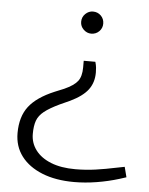

<svg xmlns="http://www.w3.org/2000/svg" viewBox="-52 -628 625 805"><g transform="rotate(5 260.5 -225.5)"><path d="M335 -376Q339 -362 340 -351.5Q341 -341 341 -331Q341 -289 318.5 -259Q296 -229 244 -204L202 -185Q160 -165 138 -147.5Q116 -130 108 -108Q100 -86 100 -52Q100 -14 122.5 16Q145 46 187.5 63Q230 80 290 80Q334 80 376 74Q418 68 460 59L496 52L507 95L479 104Q434 118 385 126Q336 134 290 134Q212 134 155 111Q98 88 67 47Q36 6 36 -50Q36 -119 69 -162Q102 -205 176 -236L215 -252Q255 -270 270.5 -290Q286 -310 286 -348V-376ZM307 -585Q327 -585 340.5 -571.5Q354 -558 354 -538Q354 -519 340.5 -505.5Q327 -492 307 -492Q289 -492 275 -505.5Q261 -519 261 -538Q261 -558 275 -571.5Q289 -585 307 -585Z"/></g></svg>

Font: REM ExtraLight
Style: Regular
Weight: 250
Designer: Octavio Pardo
Foundry: Ashler Design
Version: Version 1.005;gftools[0.9.28]